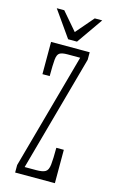

<svg xmlns="http://www.w3.org/2000/svg" viewBox="-105 -699 445 742"><g transform="rotate(15 117.0 -327.5)"><path d="M35.5 0V-30L163.5 -493.5H112.5Q91 -493.5 81.5 -487.5Q72 -481.5 70 -460.5Q68 -439.5 68 -394.5H39V-523.5H193.5V-493.5L65.5 -30H111Q137.5 -30 148.5 -36.8Q159.5 -43.5 162 -65.8Q164.5 -88 164.5 -133.5H194.5V0ZM100 -550.5 26.5 -655H56.5L117.5 -584L178.5 -655H208.5L135.5 -550.5Z"/></g></svg>

Font: Imbue Thin
Style: Regular
Weight: 100
Designer: Tyler Finck
Foundry: Etcetera Type Company
Version: Version 1.102